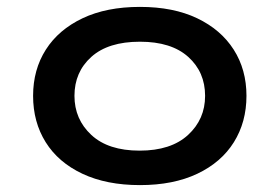

<svg xmlns="http://www.w3.org/2000/svg" viewBox="-20 -528 810 557"><path d="M386 9Q289 9 219 -24Q149 -57 112.5 -115.5Q76 -174 76 -250Q76 -326 113 -384Q150 -442 219.5 -475Q289 -508 386 -508Q483 -508 552 -475Q621 -442 658 -384Q695 -326 695 -250Q695 -174 658.5 -115.5Q622 -57 552.5 -24Q483 9 386 9ZM385 -91Q476 -91 525.5 -136.5Q575 -182 575 -250Q575 -319 526 -363Q477 -407 386 -407Q294 -407 245 -363Q196 -319 196 -250Q196 -182 245 -136.5Q294 -91 385 -91Z"/></svg>

Font: Nunito Sans 7pt Expanded SemiBold
Style: Regular
Weight: 600
Width: 7
Designer: Vernon Adams
Foundry: Vernon Adams
Version: Version 3.101;gftools[0.9.27]